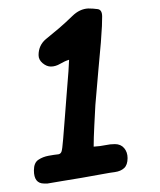

<svg xmlns="http://www.w3.org/2000/svg" viewBox="-20 -740 377 453"><path d="M84 -307Q60 -307 60 -338Q60 -356 70.5 -363Q81 -370 94.5 -372.5Q108 -375 118 -376Q123 -377 125 -382Q127 -387 129 -412Q131 -433 133 -462.5Q135 -492 137.5 -521Q140 -550 141.5 -571.5Q143 -593 143 -599Q133 -596 122 -589.5Q111 -583 100 -583Q90 -583 80.5 -591Q71 -599 71 -610Q71 -633 88 -647.5Q105 -662 120 -674Q134 -686 151 -702.5Q168 -719 188 -720Q200 -720 210.5 -718.5Q221 -717 221 -701Q221 -691 220.5 -678.5Q220 -666 218 -640Q215 -610 212 -573.5Q209 -537 205 -492Q204 -473 202.5 -443.5Q201 -414 201 -394Q217 -395 228.5 -397.5Q240 -400 251 -400Q265 -400 273 -390.5Q281 -381 281 -367Q281 -351 273 -343.5Q265 -336 251 -334Q242 -333 220.5 -329Q199 -325 173 -320.5Q147 -316 124.5 -312.5Q102 -309 92 -307Z"/></svg>

Font: Fuzzy Bubbles
Style: Bold
Weight: 700
Designer: Robert E. Leuschke
Foundry: Robert E. Leuschke
Version: Version 1.010; ttfautohint (v1.8.3)